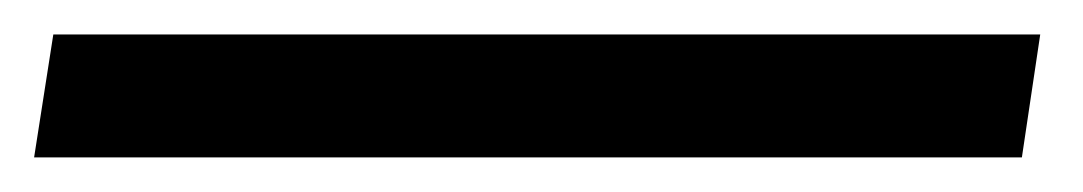

<svg xmlns="http://www.w3.org/2000/svg" viewBox="-36 40 632 112"><path d="M560.1 131.8H-16.1L-4.9 60.1H570.8Z"/></svg>

Font: Sora Italic
Style: Regular
Weight: 400
Designer: Jonathan Barnbrook, Julián Moncada
Foundry: Barnbrook Fonts
Version: Version 2.000